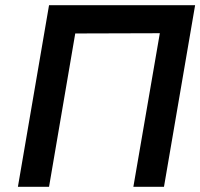

<svg xmlns="http://www.w3.org/2000/svg" viewBox="-20 -720 772 740"><path d="M596 -592 494 0H612L732 -700H169L49 0H169L270 -591Z"/></svg>

Font: Jost Medium
Style: Italic
Weight: 500
Italic angle: -5°
Version: Version 3.710